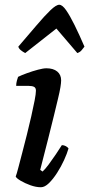

<svg xmlns="http://www.w3.org/2000/svg" viewBox="-20 -787 375 807"><path d="M152 0Q131 0 107.5 -8.5Q84 -17 66.5 -27.5Q49 -38 46 -45Q50 -55 57 -82Q64 -109 73.5 -145Q83 -181 93 -221Q103 -261 111.5 -298.5Q120 -336 125.5 -364.5Q131 -393 131 -406Q131 -418 123 -422Q115 -426 101 -426H48Q48 -437 51 -448Q54 -459 56 -464Q70 -471 93.5 -479.5Q117 -488 139.5 -494Q162 -500 175 -500Q204 -500 220.5 -486.5Q237 -473 237 -449Q237 -439 234 -420.5Q231 -402 224 -373Q217 -344 207 -302.5Q197 -261 182.5 -204Q168 -147 149 -73L159 -66Q170 -76 184.5 -95.5Q199 -115 214.5 -138Q230 -161 240 -177Q249 -177 257 -172.5Q265 -168 268 -163Q262 -142 249.5 -114.5Q237 -87 220 -60.5Q203 -34 185.5 -17Q168 0 152 0ZM86 -564Q76 -569 67.5 -576Q59 -583 57 -591Q100 -641 134 -681Q168 -721 192 -744Q216 -767 229 -767Q242 -767 258 -744Q274 -721 293.5 -681.5Q313 -642 335 -591Q330 -585 323.5 -576.5Q317 -568 305 -564L217 -667Z"/></svg>

Font: Texturina 12pt SemiBold
Style: Italic
Weight: 600
Italic angle: -11°
Version: Version 1.002